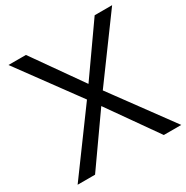

<svg xmlns="http://www.w3.org/2000/svg" viewBox="-164 -858 969 998"><g transform="rotate(-30 320.5 -359.5)"><path d="M299.1 -381.3 536.7 -718.8H641.5L361.8 -337.4L124.1 0H19.4ZM124.1 -718.8 361.8 -381.3 641.5 0H536.7L299.1 -337.4L19.4 -718.8Z"/></g></svg>

Font: Min Sans VF VF
Style: Regular
Weight: 400
Designer: Jinseong-Kim, NotoSansCJK, Nunito
Foundry: Jinseong-Kim
Version: Version 1.420;Glyphs 3.1.2 (3151)